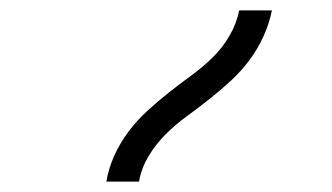

<svg xmlns="http://www.w3.org/2000/svg" viewBox="-20 -792 640 370"><path d="M185 -442Q189 -467 200 -491.5Q211 -516 227 -537.5Q243 -559 263 -577.5Q283 -596 304.5 -613Q326 -630 348 -646Q370 -662 389.5 -681Q409 -700 422.5 -723.5Q436 -747 441 -772H504Q499 -747 488 -722.5Q477 -698 461 -676.5Q445 -655 425 -636.5Q405 -618 383.5 -601Q362 -584 340 -568Q318 -552 299 -533Q280 -514 266 -490.5Q252 -467 248 -442Z"/></svg>

Font: Iosevka Light Extended Oblique
Style: Regular
Weight: 300
Width: 7
Italic angle: -9°
Monospace: yes
Designer: Belleve Invis
Foundry: Belleve Invis
Version: Version 32.5.0; ttfautohint (v1.8.4)